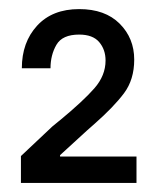

<svg xmlns="http://www.w3.org/2000/svg" viewBox="-20 -782 346 422"><path d="M26 -439 95 -504Q112 -518 111 -517Q163 -560 187.5 -588Q212 -616 212 -649Q212 -673 198 -689.5Q184 -706 154 -706Q117 -706 104 -683.5Q91 -661 91 -632H28Q28 -689 61.5 -725.5Q95 -762 154 -762Q211 -762 243 -730Q275 -698 275 -651Q275 -607 252.5 -577Q230 -547 188 -510L171 -495L112 -441V-438H280V-380H26Z"/></svg>

Font: Be Vietnam Medium
Style: Regular
Weight: 500
Designer: Gabriel Lam
Foundry: TypeRant
Version: Version 4.000